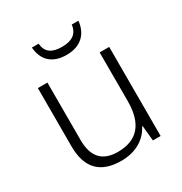

<svg xmlns="http://www.w3.org/2000/svg" viewBox="-172 -856 940 993"><g transform="rotate(-30 298.0 -359.5)"><path d="M437 -729H397C391 -677 356 -654 298 -654C237 -654 204 -675 199 -729H159C165 -652 211 -606 297 -606C381 -606 429 -653 437 -729ZM507 -532H450V-242C450 -107 392 -39 275 -39C185 -39 138 -87 138 -189V-532H81V-184C81 -53 145 10 268 10C359 10 420 -33 449 -91H452L461 0H507Z"/></g></svg>

Font: Noto Sans Ethiopic Light
Style: Regular
Weight: 300
Designer: Monotype Design Team
Foundry: Monotype Imaging Inc.
Version: Version 2.102